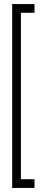

<svg xmlns="http://www.w3.org/2000/svg" viewBox="-20 -823 215 946"><path d="M40 -803H83V103H40ZM54 -803H150V-760H54ZM54 60H150V103H54Z"/></svg>

Font: Phudu ExtraBold
Style: Regular
Weight: 800
Version: Version 1.005;gftools[0.9.23]